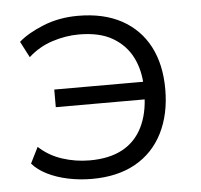

<svg xmlns="http://www.w3.org/2000/svg" viewBox="-43 -545 625 597"><g transform="rotate(-5 269.5 -246.5)"><path d="M221 8Q183 8 147 0.5Q111 -7 82 -21.5Q53 -36 36 -56L61 -106Q92 -77 133.5 -63.5Q175 -50 219 -50Q280 -50 321 -72Q362 -94 383.5 -137Q405 -180 406 -239L415 -224H128V-279H415L406 -265Q405 -315 385 -355Q365 -395 324.5 -419Q284 -443 219 -443Q178 -443 136 -429.5Q94 -416 61 -386L35 -436Q63 -461 112.5 -481Q162 -501 221 -501Q301 -501 357 -470.5Q413 -440 442.5 -384Q472 -328 472 -250Q472 -172 442.5 -113.5Q413 -55 357 -23.5Q301 8 221 8Z"/></g></svg>

Font: Nunito Sans 8pt Light
Style: Regular
Weight: 300
Version: Version 3.101;gftools[0.9.27]